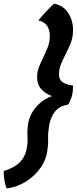

<svg xmlns="http://www.w3.org/2000/svg" viewBox="-82 -822 422 1058"><path d="M-45 216.5Q-51 205 -56.5 178.5Q-62 152 -62 120.5Q-1.5 102.5 30 69Q61.5 35.5 67.5 -19Q70 -33.5 70 -46Q70 -58.5 69.5 -71.5Q68.5 -83.5 68.8 -96.5Q69 -109.5 71 -125Q76.5 -185 115.5 -230.5Q154.5 -276 205.5 -292.5Q172 -303 147.2 -328.8Q122.5 -354.5 122.5 -396.5Q122.5 -427 133 -453.5Q143.5 -480 157 -506.5Q170 -533 181.2 -561.8Q192.5 -590.5 192.5 -624.5Q192.5 -656 178.2 -678.8Q164 -701.5 129.5 -709.5Q146.5 -731.5 171.8 -758Q197 -784.5 216 -802Q267.5 -792 294 -750.5Q320.5 -709 320.5 -656.5Q320.5 -616 307 -583Q293.5 -550 278 -520Q264.5 -493.5 253.8 -467.5Q243 -441.5 243 -413Q243 -381 266 -367.2Q289 -353.5 320.5 -350.5Q320.5 -336.5 319.2 -322.2Q318 -308 315 -296.5Q311.5 -283 305.5 -268.5Q299.5 -254 293 -245.5Q242 -238 216.5 -201.2Q191 -164.5 186 -109Q182 -86.5 183 -56Q183.5 -42 183 -28.5Q182.5 -15 180 -2.5Q175.5 52.5 143.5 99.5Q111.5 146.5 62 177.8Q12.5 209 -45 216.5Z"/></svg>

Font: Grandstander SemiBold
Style: Italic
Weight: 600
Italic angle: -15°
Designer: Tyler Finck
Foundry: Etcetera Type Co
Version: Version 1.200; ttfautohint (v1.8.3)